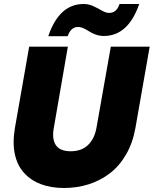

<svg xmlns="http://www.w3.org/2000/svg" viewBox="-20 -940 774 967"><path d="M55.2 -295.9 127 -705.1H321.8L251 -295.9Q240.7 -240.2 261.2 -209.2Q281.7 -178.2 335.9 -178.2Q390.1 -178.2 422.9 -209.2Q455.6 -240.2 465.8 -295.9L538.1 -705.1H733.9L662.1 -295.9Q648.9 -220.7 615 -162.1Q581.1 -103.5 533 -66.9Q484.9 -30.3 426.3 -11.7Q367.7 6.8 301.8 6.8Q237.3 6.8 186.5 -12.2Q135.7 -31.2 101.3 -69.1Q66.9 -106.9 54.7 -163.8Q42.5 -220.7 55.2 -295.9ZM223.1 -757.8Q278.3 -919.9 400.9 -919.9Q427.2 -919.9 450.9 -908.7Q474.6 -897.5 494.1 -886.2Q513.7 -875 529.8 -875Q567.9 -875 582 -919.9H681.2Q625.5 -758.8 502.9 -758.8Q481.9 -758.8 462.2 -765.9Q442.4 -772.9 429.7 -781.5Q417 -790 401.6 -797.1Q386.2 -804.2 373 -804.2Q336.9 -804.2 320.8 -757.8Z"/></svg>

Font: Poppins ExtraBold
Style: Italic
Weight: 800
Italic angle: -10°
Designer: Ninad Kale (Devanagari), Jonny Pinhorn (Latin)
Foundry: Indian Type Foundry
Version: Version 3.200;PS 1.000;hotconv 16.6.54;makeotf.lib2.5.65590